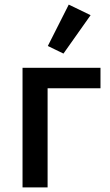

<svg xmlns="http://www.w3.org/2000/svg" viewBox="-20 -815 479 835"><path d="M78 -520H417V-431H187V0H78ZM256 -582 188 -615 279 -795 374 -749Z"/></svg>

Font: Plexus Sans Medium
Style: Regular
Weight: 500
Version: Version 2.001;PS 002.001;hotconv 1.0.70;makeotf.lib2.5.58329